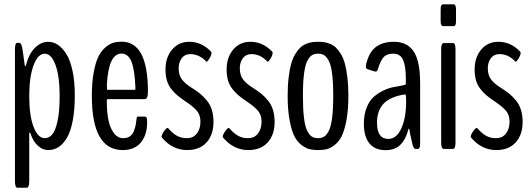

<svg xmlns="http://www.w3.org/2000/svg" viewBox="-20 -691 2469 891"><path d="M187.5 -49.8Q207.5 -49.8 222.4 -67.1Q237.3 -84.5 247.1 -129.6Q256.8 -174.8 256.8 -245.1Q256.8 -337.4 237.5 -389.6Q218.3 -441.9 187.5 -441.9Q155.8 -441.9 135.7 -387.7Q115.7 -333.5 115.7 -245.1Q115.7 -153.8 136 -101.8Q156.2 -49.8 187.5 -49.8ZM60.5 180.2Q49.3 180.2 49.3 147.5V-460Q49.3 -492.2 59.6 -492.2H69.3Q80.6 -492.2 85.4 -456.1Q94.7 -391.1 94.7 -388.7Q95.7 -383.3 97.2 -383.3Q98.6 -383.3 100.1 -387.2Q114.3 -442.4 142.8 -469.7Q171.4 -497.1 203.1 -497.1Q227.5 -497.1 249 -482.7Q270.5 -468.3 288.3 -439.7Q306.2 -411.1 316.7 -361.8Q327.1 -312.5 327.1 -248.5Q327.1 -180.7 317.4 -130.4Q307.6 -80.1 290.3 -51Q272.9 -22 251.5 -8.3Q230 5.4 203.6 5.4Q177.7 5.4 155.5 -14.9Q133.3 -35.2 120.6 -73.7Q119.6 -76.2 117.7 -76.2Q115.7 -76.2 115.7 -70.8V147.5Q115.7 180.2 104 180.2Z M477.5 -274.4H607.4Q608.4 -274.4 608.4 -283.2Q605.5 -365.7 590.3 -404.1Q575.2 -442.4 543.5 -442.4Q484.4 -442.4 476.1 -300.8Q476.1 -274.4 477.5 -274.4ZM662.6 -120.1Q662.6 -65.9 634 -30.3Q605.5 5.4 549.3 5.4Q406.2 5.4 406.2 -246.1Q406.2 -308.1 414.8 -354.7Q423.3 -401.4 436.5 -428Q449.7 -454.6 468.8 -470.9Q487.8 -487.3 505.6 -492.4Q523.4 -497.6 544.4 -497.6Q666.5 -497.6 666.5 -266.1Q666.5 -231 651.9 -231H479Q475.6 -231 475.6 -220.7Q475.6 -172.4 482.9 -135.3Q490.2 -98.1 508.1 -74Q525.9 -49.8 552.2 -49.8Q570.3 -49.8 582.8 -58.3Q595.2 -66.9 601.3 -83Q607.4 -99.1 609.6 -110.6Q611.8 -122.1 613.8 -140.1Q614.7 -149.9 620.1 -149.9H653.3Q662.6 -149.9 662.6 -129.9Z M970.7 -125Q970.7 -65.4 938.5 -30Q906.2 5.4 848.6 5.4Q779.8 5.4 731 -53.2Q730 -55.2 730 -56.6Q730 -65.4 740.7 -81.3Q751.5 -97.2 757.8 -97.2Q759.3 -97.2 760.3 -96.2Q781.2 -71.8 801.3 -60.8Q821.3 -49.8 846.7 -49.8Q877.4 -49.8 893.8 -71.8Q910.2 -93.8 910.2 -126Q910.2 -156.7 893.8 -176.5Q877.4 -196.3 839.8 -221.2Q816.9 -236.8 803.2 -248.3Q789.6 -259.8 775.4 -277.3Q761.2 -294.9 754.6 -317.4Q748 -339.8 748 -369.1Q748 -424.8 778.6 -460.9Q809.1 -497.1 858.4 -497.1Q916 -497.1 959.5 -451.2Q961.4 -449.2 961.4 -445.3Q961.4 -435.5 952.4 -420.2Q943.4 -404.8 938.5 -404.8Q937.5 -404.8 937 -405.3Q904.8 -439.9 862.8 -439.9Q837.4 -439.9 823.2 -420.7Q809.1 -401.4 809.1 -373.5Q809.1 -342.8 824.2 -322.5Q839.4 -302.2 871.6 -282.2Q894.5 -268.1 909.7 -255.4Q924.8 -242.7 940.2 -224.1Q955.6 -205.6 963.1 -180.7Q970.7 -155.8 970.7 -125Z M1254.4 -125Q1254.4 -65.4 1222.2 -30Q1189.9 5.4 1132.3 5.4Q1063.5 5.4 1014.6 -53.2Q1013.7 -55.2 1013.7 -56.6Q1013.7 -65.4 1024.4 -81.3Q1035.2 -97.2 1041.5 -97.2Q1043 -97.2 1043.9 -96.2Q1064.9 -71.8 1085 -60.8Q1105 -49.8 1130.4 -49.8Q1161.1 -49.8 1177.5 -71.8Q1193.8 -93.8 1193.8 -126Q1193.8 -156.7 1177.5 -176.5Q1161.1 -196.3 1123.5 -221.2Q1100.6 -236.8 1086.9 -248.3Q1073.2 -259.8 1059.1 -277.3Q1044.9 -294.9 1038.3 -317.4Q1031.7 -339.8 1031.7 -369.1Q1031.7 -424.8 1062.3 -460.9Q1092.8 -497.1 1142.1 -497.1Q1199.7 -497.1 1243.2 -451.2Q1245.1 -449.2 1245.1 -445.3Q1245.1 -435.5 1236.1 -420.2Q1227.1 -404.8 1222.2 -404.8Q1221.2 -404.8 1220.7 -405.3Q1188.5 -439.9 1146.5 -439.9Q1121.1 -439.9 1106.9 -420.7Q1092.8 -401.4 1092.8 -373.5Q1092.8 -342.8 1107.9 -322.5Q1123 -302.2 1155.3 -282.2Q1178.2 -268.1 1193.4 -255.4Q1208.5 -242.7 1223.9 -224.1Q1239.3 -205.6 1246.8 -180.7Q1254.4 -155.8 1254.4 -125Z M1314.9 -246.6Q1314.9 -294.4 1319.6 -332.8Q1324.2 -371.1 1331.8 -397Q1339.4 -422.9 1351.1 -441.7Q1362.8 -460.4 1374.3 -470.9Q1385.7 -481.4 1401.1 -487.5Q1416.5 -493.7 1428.7 -495.4Q1440.9 -497.1 1456.5 -497.1Q1471.7 -497.1 1484.1 -495.4Q1496.6 -493.7 1511.7 -487.5Q1526.9 -481.4 1538.1 -470.9Q1549.3 -460.4 1561 -441.7Q1572.8 -422.9 1580.1 -397Q1587.4 -371.1 1592 -332.8Q1596.7 -294.4 1596.7 -246.6Q1596.7 -180.7 1587.6 -132.6Q1578.6 -84.5 1565.4 -58.6Q1552.2 -32.7 1532.2 -17.6Q1512.2 -2.4 1495.4 1.5Q1478.5 5.4 1456.5 5.4Q1434.6 5.4 1417.5 1.5Q1400.4 -2.4 1379.9 -17.6Q1359.4 -32.7 1346.2 -58.6Q1333 -84.5 1324 -132.6Q1314.9 -180.7 1314.9 -246.6ZM1456.1 -49.8Q1472.7 -49.8 1484.1 -56.9Q1495.6 -64 1505.9 -84Q1516.1 -104 1521.2 -144.5Q1526.4 -185.1 1526.4 -246.6Q1526.4 -308.6 1521.2 -349.1Q1516.1 -389.6 1505.6 -408.9Q1495.1 -428.2 1483.9 -435.1Q1472.7 -441.9 1456.1 -441.9Q1439.5 -441.9 1428 -435.1Q1416.5 -428.2 1406.2 -408.7Q1396 -389.2 1390.9 -348.9Q1385.7 -308.6 1385.7 -246.6Q1385.7 -185.1 1390.6 -144.5Q1395.5 -104 1405.8 -84Q1416 -64 1427.5 -56.9Q1439 -49.8 1456.1 -49.8Z M1782.2 -46.4Q1820.8 -46.4 1842.8 -96.2Q1864.7 -146 1864.7 -218.8Q1864.7 -252.9 1861.3 -252.9Q1860.8 -252.9 1850.8 -251.5Q1840.8 -250 1839.8 -249.5Q1780.8 -236.3 1755.1 -204.1Q1729.5 -171.9 1729.5 -121.6Q1729.5 -46.4 1782.2 -46.4ZM1769 5.9Q1719.7 5.9 1694.1 -25.9Q1668.5 -57.6 1668.5 -116.2Q1668.5 -159.2 1681.6 -191.9Q1694.8 -224.6 1714.8 -241.9Q1734.9 -259.3 1759.3 -271Q1783.7 -282.7 1804.7 -286.4Q1825.7 -290 1842.8 -293.5Q1859.9 -296.9 1863.3 -299.3V-326.2Q1863.3 -382.8 1850.8 -412.4Q1838.4 -441.9 1804.2 -441.9Q1773.9 -441.9 1759.5 -425Q1745.1 -408.2 1734.4 -372.1Q1731.4 -363.8 1728.5 -360.8Q1725.6 -357.9 1721.2 -358.9Q1714.4 -360.4 1697.5 -365.7Q1680.7 -371.1 1680.2 -373.5Q1675.3 -378.4 1680.7 -399.9Q1689.5 -431.2 1703.6 -451.7Q1717.8 -472.2 1743.9 -484.6Q1770 -497.1 1807.6 -497.1Q1869.6 -497.1 1899.7 -452.4Q1929.7 -407.7 1929.7 -303.2V-23.9Q1929.7 0 1919.4 0H1907.7Q1899.9 0 1894.5 -20Q1880.4 -79.6 1879.4 -91.8Q1879.4 -93.3 1878.4 -94Q1877.4 -94.7 1876.7 -94Q1876 -93.3 1875.5 -91.8Q1863.3 -44.4 1838.1 -19.3Q1813 5.9 1769 5.9Z M2036.6 -569.8Q2030.8 -569.8 2027.8 -575Q2024.9 -580.1 2024.9 -594.7V-645.5Q2024.9 -660.2 2027.8 -665.5Q2030.8 -670.9 2036.6 -670.9H2085Q2096.2 -670.9 2096.2 -645.5V-594.7Q2096.2 -580.1 2093.5 -575Q2090.8 -569.8 2085 -569.8ZM2039.6 0Q2027.3 0 2027.3 -29.8V-461.9Q2027.3 -491.2 2039.6 -491.2H2082Q2093.8 -491.2 2093.8 -461.9V-29.8Q2093.8 0 2082 0Z M2405.3 -125Q2405.3 -65.4 2373 -30Q2340.8 5.4 2283.2 5.4Q2214.4 5.4 2165.5 -53.2Q2164.6 -55.2 2164.6 -56.6Q2164.6 -65.4 2175.3 -81.3Q2186 -97.2 2192.4 -97.2Q2193.8 -97.2 2194.8 -96.2Q2215.8 -71.8 2235.8 -60.8Q2255.9 -49.8 2281.2 -49.8Q2312 -49.8 2328.4 -71.8Q2344.7 -93.8 2344.7 -126Q2344.7 -156.7 2328.4 -176.5Q2312 -196.3 2274.4 -221.2Q2251.5 -236.8 2237.8 -248.3Q2224.1 -259.8 2210 -277.3Q2195.8 -294.9 2189.2 -317.4Q2182.6 -339.8 2182.6 -369.1Q2182.6 -424.8 2213.1 -460.9Q2243.7 -497.1 2293 -497.1Q2350.6 -497.1 2394 -451.2Q2396 -449.2 2396 -445.3Q2396 -435.5 2387 -420.2Q2377.9 -404.8 2373 -404.8Q2372.1 -404.8 2371.6 -405.3Q2339.4 -439.9 2297.4 -439.9Q2272 -439.9 2257.8 -420.7Q2243.7 -401.4 2243.7 -373.5Q2243.7 -342.8 2258.8 -322.5Q2273.9 -302.2 2306.2 -282.2Q2329.1 -268.1 2344.2 -255.4Q2359.4 -242.7 2374.8 -224.1Q2390.1 -205.6 2397.7 -180.7Q2405.3 -155.8 2405.3 -125Z"/></svg>

Font: BenchNine
Style: Regular
Weight: 400
Designer: Vernon Adams
Foundry: Vernon Adams
Version: Version 1 ; ttfautohint (v0.92.18-e454-dirty) -l 8 -r 50 -G 